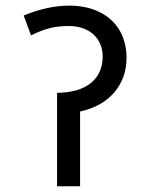

<svg xmlns="http://www.w3.org/2000/svg" viewBox="-20 -652 509 672"><path d="M260.3 0V-261.7C311.5 -272.9 351.6 -295.4 380.4 -329.1C408.7 -362.8 422.9 -402.8 422.9 -449.2C422.9 -484.9 415 -516.6 399.4 -544.4C367.7 -599.6 304.7 -632.3 222.2 -632.3C171.9 -632.3 118.7 -620.6 63 -597.7L88.4 -528.3C115.7 -541.5 139.2 -550.3 158.7 -554.7C178.2 -559.1 199.7 -561 222.7 -561C242.7 -561 261.7 -557.1 279.8 -549.3C314.9 -533.7 339.4 -499.5 339.4 -454.1C339.4 -380.9 289.1 -328.1 179.7 -327.1V0Z"/></svg>

Font: Noto Reveo Sans
Style: Regular
Weight: 400
Designer: Monotype Design team
Foundry: Monotype Imaging Inc.
Version: Version 1.04